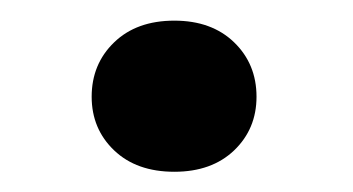

<svg xmlns="http://www.w3.org/2000/svg" viewBox="-20 -435 342 186"><path d="M68.8 -341.3Q68.8 -373 90.6 -394Q112.3 -415 148.9 -415Q185.1 -415 206.8 -394Q228.5 -373 228.5 -341.3Q228.5 -310.1 206.8 -289.3Q185.1 -268.6 148.9 -268.6Q112.3 -268.6 90.6 -289.3Q68.8 -310.1 68.8 -341.3Z"/></svg>

Font: Vazirmatn RD UI
Style: Bold
Weight: 700
Designer: Saber Rastikerdar
Foundry: Saber Rastikerdar
Version: Version 33.003